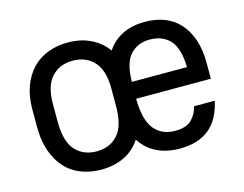

<svg xmlns="http://www.w3.org/2000/svg" viewBox="-80 -662 1011 794"><g transform="rotate(-15 425.0 -265.0)"><path d="M265 7Q217 7 177.5 -8.5Q138 -24 110.5 -54.5Q83 -85 67.5 -129.5Q52 -174 52 -232V-308Q52 -362 67.5 -404.5Q83 -447 110.5 -476.5Q138 -506 177.5 -521.5Q217 -537 265 -537Q319 -537 361.5 -516.5Q404 -496 432 -458Q458 -497 499 -517Q540 -537 594 -537Q641 -537 678.5 -522.5Q716 -508 742.5 -478.5Q769 -449 783.5 -406Q798 -363 798 -306V-239H478Q479 -148 511 -108.5Q543 -69 600 -69Q650 -69 672.5 -93Q695 -117 701 -147H790Q773 -69 726 -31Q679 7 600 7Q545 7 502.5 -13.5Q460 -34 433 -76Q405 -34 362 -13.5Q319 7 265 7ZM265 -71Q322 -71 356 -109Q390 -147 390 -232V-308Q390 -384 356 -421.5Q322 -459 265 -459Q208 -459 174 -421.5Q140 -384 140 -308V-232Q140 -147 174 -109Q208 -71 265 -71ZM595 -461Q543 -461 511.5 -426.5Q480 -392 479 -311H715Q713 -392 681.5 -426.5Q650 -461 595 -461Z"/></g></svg>

Font: Golos UI VF
Style: Regular
Weight: 400
Designer: A.Korolkova, Vitaly Kuzmin
Foundry: ParaType Ltd
Version: Version 2.000